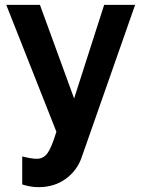

<svg xmlns="http://www.w3.org/2000/svg" viewBox="-20 -544 590 793"><path d="M71.8 102.1Q109.9 111.8 131.8 111.8Q159.2 111.8 176 88.9Q192.9 65.9 212.9 0L5.9 -523.9H145L286.1 -137.2L410.2 -523.9H538.1L317.9 104Q299.3 159.7 252 194.3Q204.6 229 139.2 229Q106 229 71.8 217.8Z"/></svg>

Font: Rawline
Style: Bold
Weight: 700
Designer: Matt McInerney, Pablo Impallari, Rodrigo Fuenzalida
Foundry: Matt McInerney, Pablo Impallari, Rodrigo Fuenzalida
Version: Version 4.020;PS 004.020;hotconv 1.0.88;makeotf.lib2.5.64775